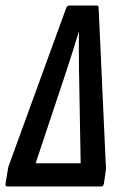

<svg xmlns="http://www.w3.org/2000/svg" viewBox="-39 -675 433 695"><path d="M-12 0Q-20 0 -19 -10L-11 -58Q-11 -65 -7 -76L201 -647Q204 -655 213 -655H311Q318 -655 318 -647L344 -77Q345 -70 344.5 -64Q344 -58 343 -51L337 -10Q335 0 327 0ZM90 -84H253L247 -420Q247 -456 246.5 -490Q246 -524 247 -559H246Q235 -524 224.5 -490Q214 -456 202 -420Z"/></svg>

Font: Sofia Sans Extra Condensed SemiBold
Style: Italic
Weight: 600
Italic angle: -9°
Designer: Botio Nikoltchev, Ani Petrova
Foundry: lettersoup
Version: Version 4.101